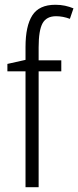

<svg xmlns="http://www.w3.org/2000/svg" viewBox="-20 -785 328 805"><path d="M237 -486H142V0H87V-486H11V-517L87 -534V-588Q87 -676 115.5 -720.5Q144 -765 212 -765Q234 -765 252.5 -761Q271 -757 288 -750L273 -706Q244 -717 215 -717Q175 -717 158.5 -687.5Q142 -658 142 -586V-532H237Z"/></svg>

Font: Noto Sans Gujarati UI Condensed Light
Style: Regular
Weight: 300
Width: 3
Designer: Jelle Bosma - Monotype Design Team, Universal Thirst
Foundry: Monotype Imaging Inc.
Version: Version 2.106; ttfautohint (v1.8.4.7-5d5b)